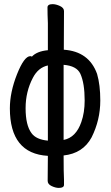

<svg xmlns="http://www.w3.org/2000/svg" viewBox="-20 -732 540 930"><path d="M265.1 178.2Q249 178.2 230 169.2Q210.9 160.2 210.9 144L211.9 22.9Q27.8 12.2 27.8 -207Q27.8 -285.2 62.5 -372.6Q97.2 -460 127 -460Q133.8 -460 133.8 -457Q158.2 -483.9 211.9 -488.8V-620.1Q210 -662.1 210 -695.8Q210 -711.9 234.9 -711.9Q251 -711.9 270.5 -702.9Q290 -693.8 290 -678.2Q289.1 -626 289.1 -491.2Q411.1 -482.9 450.2 -374Q465.8 -320.8 465.8 -245.1Q465.8 -150.9 423.8 -66.9Q381.8 11.2 288.1 21Q288.1 106 290 138.2V163.1Q290 178.2 265.1 178.2ZM211.9 -50.8V-415Q165 -404.8 139.2 -355Q104 -288.1 104 -208Q104 -125 132.8 -86.9Q154.8 -56.2 211.9 -50.8ZM288.1 -54.2Q348.1 -65.9 374 -141.1Q390.1 -187 390.1 -245.1Q390.1 -329.1 369.1 -375Q351.1 -413.1 288.1 -418Z"/></svg>

Font: LXGW WenKai Mono GB Screen
Style: Regular
Weight: 400
Monospace: yes
Designer: LXGW / Fontworks Inc.
Foundry: LXGW / Fontworks Inc.
Version: Version 1.510;January 18,2025